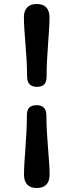

<svg xmlns="http://www.w3.org/2000/svg" viewBox="-20 -788 385 964"><path d="M214 -404Q214 -376.5 202 -364.2Q190 -352 164 -352Q142 -352 129 -364.5Q116 -377 116 -404Q116 -445 113.5 -485.8Q111 -526.5 108 -565Q105 -603.5 102.5 -638Q100 -672.5 100 -701.5Q100 -733 116.2 -750.5Q132.5 -768 164.5 -768Q196.5 -768 212.5 -750.5Q228.5 -733 228.5 -701.5Q228.5 -672.5 226.2 -638Q224 -603.5 221.2 -564.8Q218.5 -526 216.2 -485.5Q214 -445 214 -404ZM115 -208Q115 -236 127 -248Q139 -260 165 -260Q187 -260 200 -247.5Q213 -235 213 -208Q213 -167 215.5 -126.2Q218 -85.5 221 -47Q224 -8.5 226.5 26Q229 60.5 229 89.5Q229 121 213 138.5Q197 156 164.5 156Q132.5 156 116.5 138.5Q100.5 121 100.5 89.5Q100.5 60.5 102.8 26Q105 -8.5 107.8 -47.2Q110.5 -86 112.8 -126.5Q115 -167 115 -208Z"/></svg>

Font: Fraunces SuperSoft
Style: Regular
Weight: 900
Version: Version 1.000;[b76b70a41]